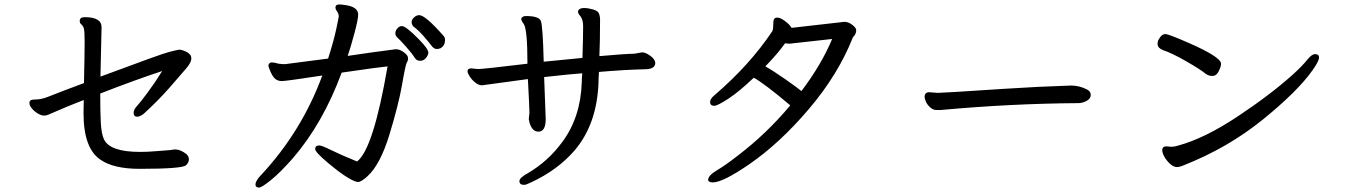

<svg xmlns="http://www.w3.org/2000/svg" viewBox="-20 -777 6040 862"><path d="M607 -19Q797 -19 815 -35Q828 -47 828 -62Q828 -76 816 -86Q789 -106 768 -106Q758 -106 752.5 -104.5Q747 -103 728.5 -102Q710 -101 676.5 -98Q643 -95 609 -95Q474 -95 447 -151Q435 -177 432.5 -227Q430 -277 430 -357Q586 -418 708 -458Q678 -409 643.5 -362.5Q609 -316 594.5 -300.5Q580 -285 580 -271Q580 -253 596 -253Q608 -253 625 -266Q690 -325 742.5 -385Q795 -445 817 -471Q839 -497 839 -514Q839 -533 818.5 -543.5Q798 -554 784 -554Q771 -552 736.5 -543Q702 -534 431 -433L436 -655Q436 -700 360 -700Q338 -700 338 -683Q338 -673 345.5 -667Q353 -661 356.5 -649Q360 -637 360 -589Q360 -541 357 -404Q314 -388 269 -371Q224 -354 194.5 -342Q165 -330 133 -330Q112 -330 112 -315Q112 -303 123.5 -289.5Q135 -276 150.5 -267Q166 -258 178 -258Q189 -258 199 -263Q290 -303 356 -328L355 -269Q355 -111 431 -60Q490 -19 607 -19Z M1867 -504Q1882 -504 1892.5 -517Q1903 -530 1903 -541Q1903 -557 1863 -598Q1803 -660 1784 -660Q1773 -660 1764 -649.5Q1755 -639 1755 -628Q1755 -616 1764.5 -608Q1774 -600 1802 -568.5Q1830 -537 1843 -516Q1851 -504 1867 -504ZM1941 -557Q1951 -557 1959 -561Q1978 -573 1978 -597Q1978 -607 1973 -614Q1890 -709 1862 -709Q1850 -709 1839 -699Q1828 -689 1828 -678Q1828 -667 1836 -658Q1859 -641 1882.5 -614Q1906 -587 1917 -572Q1928 -557 1941 -557ZM1143 65Q1155 65 1197 31Q1239 -3 1296 -68Q1430 -224 1514 -451Q1686 -476 1720 -479Q1656 -107 1583 -52Q1507 -83 1466 -103.5Q1425 -124 1413 -124Q1395 -124 1395 -108Q1395 -94 1451 -47Q1507 0 1540.5 20Q1574 40 1587 40Q1602 40 1629 15Q1687 -37 1728.5 -173Q1770 -309 1785.5 -399Q1801 -489 1806.5 -496.5Q1812 -504 1812 -516Q1812 -528 1793.5 -542Q1775 -556 1757 -556Q1654 -543 1541 -526Q1553 -560 1570.5 -625Q1588 -690 1588 -711Q1588 -746 1532 -754Q1513 -757 1503 -757Q1486 -757 1486 -743Q1486 -736 1491.5 -728.5Q1497 -721 1499 -714.5Q1501 -708 1501 -704Q1501 -700 1489.5 -646Q1478 -592 1453 -514L1260 -489Q1246 -489 1231 -491Q1210 -497 1199 -497Q1185 -495 1185 -480Q1197 -444 1210 -428.5Q1223 -413 1245 -413Q1264 -413 1427 -438Q1335 -188 1153 8Q1127 34 1127 52Q1127 65 1143 65Z M2333 53Q2342 53 2366 41Q2484 -14 2560 -102Q2660 -220 2667 -405Q2667 -424 2669 -454Q2784 -464 2874 -466Q2922 -466 2922 -495Q2920 -512 2899 -527Q2878 -542 2863 -542L2829 -536Q2783 -535 2671 -525Q2674 -588 2674 -691Q2673 -710 2667.5 -719.5Q2662 -729 2641 -735Q2620 -741 2602 -741Q2579 -741 2575 -726Q2575 -717 2582 -709Q2598 -692 2598 -661Q2598 -614 2595 -517L2421 -500Q2417 -662 2408 -683.5Q2399 -705 2341 -705Q2325 -705 2320 -693Q2320 -684 2331 -670Q2348 -647 2348 -491Q2149 -467 2126 -467L2096 -470Q2079 -470 2079 -457Q2079 -449 2088.5 -434Q2098 -419 2113.5 -406.5Q2129 -394 2144 -394L2350 -422Q2357 -292 2357 -271L2354 -242L2358 -224Q2370 -186 2397 -186Q2430 -186 2430 -242L2423 -431Q2538 -444 2594 -448Q2592 -425 2592 -409Q2587 -250 2504 -139Q2440 -52 2349 1Q2312 21 2312 36Q2312 53 2333 53Z M3578 -368Q3563 -381 3509 -419Q3455 -457 3416 -479Q3469 -533 3505 -583Q3510 -581 3526 -581L3716 -602Q3668 -487 3578 -368ZM3180 42Q3225 42 3343 -39Q3480 -133 3611.5 -287.5Q3743 -442 3809 -609L3813 -614Q3824 -625 3824 -642Q3824 -652 3806.5 -665.5Q3789 -679 3771 -679L3534 -652Q3524 -668 3503.5 -683Q3483 -698 3470 -698Q3452 -698 3452 -677Q3452 -649 3448 -638Q3347 -486 3187 -349Q3168 -333 3168 -319Q3168 -302 3187 -302Q3201 -302 3249.5 -333.5Q3298 -365 3364 -428Q3408 -405 3528 -304Q3422 -177 3292 -78Q3237 -35 3198 -12Q3159 11 3159 32Q3163 42 3180 42Z M4202 -283Q4519 -312 4821 -314Q4840 -314 4858.5 -324Q4877 -334 4877 -351Q4877 -367 4859 -376Q4825 -393 4788 -393Q4635 -388 4484 -378Q4213 -360 4190 -360L4152 -363Q4131 -363 4131 -341Q4131 -335 4136.5 -321.5Q4142 -308 4155.5 -295.5Q4169 -283 4184 -283Z M5264 -27Q5277 -27 5297 -36Q5494 -114 5650.5 -241Q5807 -368 5873 -462Q5902 -503 5902 -519Q5902 -534 5884 -534Q5869 -534 5848 -507.5Q5827 -481 5784 -442Q5684 -352 5535.5 -253.5Q5387 -155 5268 -123Q5252 -118 5239 -118L5217 -120Q5198 -120 5198 -103Q5198 -90 5208 -72.5Q5218 -55 5233.5 -41Q5249 -27 5264 -27ZM5423 -436Q5441 -436 5451.5 -457Q5462 -478 5462 -491Q5462 -521 5313 -586Q5226 -624 5212 -624Q5195 -624 5183 -601Q5177 -594 5177 -579Q5177 -562 5201 -552Q5239 -540 5304.5 -502.5Q5370 -465 5394 -445Q5407 -436 5423 -436Z"/></svg>

Font: LXGW WenKai Mono TC
Style: Bold
Weight: 700
Designer: LXGW / Fontworks Inc.
Foundry: LXGW / Fontworks Inc.
Version: Version 1.330